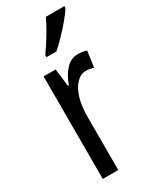

<svg xmlns="http://www.w3.org/2000/svg" viewBox="-198 -819 703 871"><g transform="rotate(-30 153.0 -383.0)"><path d="M249 -547Q273 -547 295 -540L283 -456Q266 -463 243 -463Q215 -463 192.5 -439Q170 -415 158 -374Q146 -333 146 -280V0H65V-537H128L139 -445H144Q161 -492 187.5 -519.5Q214 -547 249 -547ZM306 -757Q294 -736 270 -707.5Q246 -679 219.5 -651.5Q193 -624 172 -606H120V-617Q178 -699 209 -766H306Z"/></g></svg>

Font: Noto Sans Bengali UI ExtraCondensed
Style: Regular
Weight: 400
Width: 2
Designer: Jelle Bosma - Monotype Design Team
Foundry: Monotype Imaging Inc.
Version: Version 2.003; ttfautohint (v1.8.4.7-5d5b)